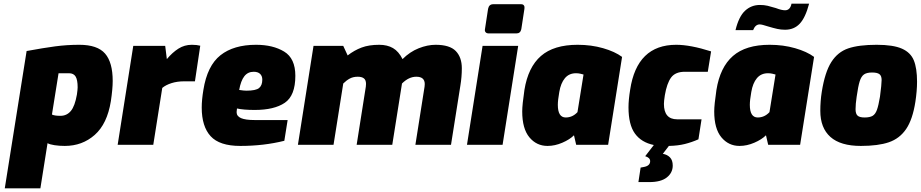

<svg xmlns="http://www.w3.org/2000/svg" viewBox="-20 -789 5016 1046"><path d="M125 -511Q217 -528 281 -536.5Q345 -545 412 -545Q511 -545 552.5 -497Q594 -449 594 -348Q594 -305 584 -238Q564 -114 496 -54Q428 6 333 6Q303 6 277 2Q251 -2 239 -9L200 237H6ZM399 -274Q403 -302 403 -313Q403 -354 392 -372Q381 -390 356 -390H299L263 -165Q277 -158 309 -158Q344 -158 366 -184.5Q388 -211 399 -274Z M706 -539H880L889 -467Q919 -503 952 -524Q985 -545 1025 -545Q1052 -545 1071 -540L1042 -346H984Q945 -346 914 -336Q883 -326 864 -310L815 0H621Z M1079 -203Q1079 -245 1088 -299Q1109 -431 1181 -488Q1253 -545 1375 -545Q1467 -545 1528 -508Q1589 -471 1589 -376Q1589 -268 1531.5 -229Q1474 -190 1368 -190Q1306 -190 1271 -198Q1269 -186 1269 -178Q1269 -156 1293 -145.5Q1317 -135 1368 -135H1547L1529 -22Q1417 6 1289 6Q1176 6 1127.5 -47Q1079 -100 1079 -203ZM1409 -355Q1409 -375 1397 -386.5Q1385 -398 1362 -398Q1330 -398 1311 -373.5Q1292 -349 1283 -299Q1309 -295 1322 -295Q1374 -295 1391.5 -309.5Q1409 -324 1409 -355Z M1688 -539H1850L1874 -487Q1910 -515 1950 -530Q1990 -545 2046 -545Q2090 -545 2121 -527Q2152 -509 2173 -467Q2213 -507 2261 -526Q2309 -545 2353 -545Q2430 -545 2463 -511Q2496 -477 2496 -417Q2496 -370 2488 -322L2437 0H2243L2293 -317Q2294 -322 2294 -331Q2294 -371 2248 -371Q2207 -371 2170 -334L2167 -315L2117 0H1923L1973 -317Q1974 -323 1974 -332Q1974 -353 1962.5 -362Q1951 -371 1929 -371Q1904 -371 1885.5 -361Q1867 -351 1850 -334L1797 0H1603Z M2622 -630 2639 -741Q2644 -766 2667 -766H2819Q2830 -766 2834.5 -759Q2839 -752 2837 -741L2820 -630Q2815 -607 2794 -607H2642Q2631 -607 2625.5 -613.5Q2620 -620 2622 -630ZM2609 -539H2803L2718 0H2524Z M2825 -182Q2825 -218 2837 -299Q2857 -423 2927 -484Q2997 -545 3127 -545Q3201 -545 3265.5 -526.5Q3330 -508 3369 -479L3293 0H3119L3107 -52Q3084 -29 3043.5 -11.5Q3003 6 2963 6Q2903 6 2864 -41Q2825 -88 2825 -182ZM3126 -178 3159 -383Q3153 -385 3141.5 -387.5Q3130 -390 3118 -390Q3080 -390 3057.5 -363Q3035 -336 3027 -288Q3019 -243 3019 -218Q3019 -149 3062 -149Q3099 -149 3126 -178Z M3602 -270Q3597 -238 3597 -223Q3597 -139 3669 -139H3802L3785 -30Q3749 -14 3711 -4.5Q3673 5 3624 6L3591 49Q3615 53 3630 68.5Q3645 84 3645 113Q3645 152 3613 177.5Q3581 203 3517 203H3458L3470 124L3486 121Q3522 115 3522 89Q3522 70 3495 62L3542 1Q3474 -13 3439 -61.5Q3404 -110 3404 -204Q3404 -245 3413 -300Q3450 -545 3664 -545Q3741 -545 3854 -509L3836 -398H3711Q3659 -398 3636 -366.5Q3613 -335 3602 -270Z M3871 -182Q3871 -218 3883 -299Q3903 -423 3973 -484Q4043 -545 4173 -545Q4247 -545 4311.5 -526.5Q4376 -508 4415 -479L4339 0H4165L4153 -52Q4130 -29 4089.5 -11.5Q4049 6 4009 6Q3949 6 3910 -41Q3871 -88 3871 -182ZM4172 -178 4205 -383Q4199 -385 4187.5 -387.5Q4176 -390 4164 -390Q4126 -390 4103.5 -363Q4081 -336 4073 -288Q4065 -243 4065 -218Q4065 -149 4108 -149Q4145 -149 4172 -178ZM4120 -762Q4143 -762 4162 -757.5Q4181 -753 4207 -745Q4238 -733 4257 -733Q4285 -733 4292 -769H4388Q4368 -693 4337 -660Q4306 -627 4257 -627Q4235 -627 4214.5 -631.5Q4194 -636 4164 -645Q4131 -656 4119 -656Q4095 -656 4083 -625H3987Q4005 -699 4039 -730.5Q4073 -762 4120 -762Z M4449 -185Q4449 -239 4457 -289Q4474 -396 4509 -451Q4544 -506 4601.5 -525.5Q4659 -545 4756 -545Q4846 -545 4893.5 -524Q4941 -503 4958.5 -460Q4976 -417 4976 -344Q4976 -294 4967 -235Q4952 -138 4916.5 -86Q4881 -34 4822.5 -14Q4764 6 4670 6Q4559 6 4504 -43Q4449 -92 4449 -185ZM4774 -262Q4783 -330 4783 -353Q4783 -376 4771 -385Q4759 -394 4731 -394Q4702 -394 4687 -383.5Q4672 -373 4663.5 -346Q4655 -319 4647 -262Q4641 -222 4641 -194Q4641 -169 4652 -159Q4663 -149 4690 -149Q4719 -149 4734 -158Q4749 -167 4757.5 -190.5Q4766 -214 4774 -262Z"/></svg>

Font: Exo Black
Style: Italic
Weight: 900
Italic angle: -9°
Designer: Natanael Gama
Foundry: Natanael Gama
Version: Version 1.500; ttfautohint (v1.6)